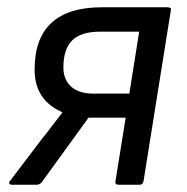

<svg xmlns="http://www.w3.org/2000/svg" viewBox="-20 -507 513 527"><path d="M12 0Q7 0 5.5 -3.5Q4 -7 8 -11L96 -127Q110 -144 123 -161.5Q136 -179 151 -198V-199Q114 -215 94.5 -244Q75 -273 75 -316Q75 -402 121.5 -444.5Q168 -487 259 -487H440Q451 -487 449 -479L374 -10Q372 0 364 0H305Q295 0 297 -10L325 -184H223L94 -6Q88 0 81 0ZM237 -250H335L362 -420H254Q202 -420 178 -396Q154 -372 154 -322Q154 -288 175.5 -269Q197 -250 237 -250Z"/></svg>

Font: Sofia Sans Semi Condensed
Style: Italic
Weight: 400
Italic angle: -9°
Designer: Botio Nikoltchev, Ani Petrova
Foundry: lettersoup
Version: Version 4.101